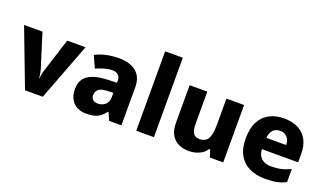

<svg xmlns="http://www.w3.org/2000/svg" viewBox="-73 -1238 2927 1726"><g transform="rotate(20 1390.0 -375.0)"><path d="M209 0 0 -549H176L276 -231Q279 -220 282.5 -204.5Q286 -189 288.5 -173.5Q291 -158 291 -145H295Q295 -159 297.5 -174Q300 -189 303.5 -203.5Q307 -218 311 -230L413 -549H588L379 0Z M906 -560Q1013 -560 1072 -510.5Q1131 -461 1131 -364V0H1014L981 -74H977Q954 -45 929.5 -26Q905 -7 873.5 1.5Q842 10 796 10Q748 10 709.5 -9Q671 -28 649 -67Q627 -106 627 -166Q627 -254 688.5 -296Q750 -338 869 -343L963 -346V-362Q963 -402 942.5 -420Q922 -438 886 -438Q850 -438 811 -426.5Q772 -415 732 -398L681 -510Q726 -534 783 -547Q840 -560 906 -560ZM912 -248Q849 -246 824 -225.5Q799 -205 799 -170Q799 -139 817 -125Q835 -111 863 -111Q905 -111 934 -136.5Q963 -162 963 -206V-250Z M1442 0H1273V-760H1442Z M2105 -549V0H1977L1955 -70H1945Q1928 -42 1901.5 -24.5Q1875 -7 1843.5 1.5Q1812 10 1778 10Q1722 10 1678 -11Q1634 -32 1609 -76.5Q1584 -121 1584 -191V-549H1753V-238Q1753 -182 1771.5 -153Q1790 -124 1831 -124Q1872 -124 1895 -144Q1918 -164 1927 -203.5Q1936 -243 1936 -299V-549Z M2486 -559Q2564 -559 2620.5 -530.5Q2677 -502 2707.5 -446.5Q2738 -391 2738 -309V-231H2391Q2393 -177 2426 -145Q2459 -113 2520 -113Q2573 -113 2616 -123Q2659 -133 2705 -155V-30Q2665 -9 2619 0.5Q2573 10 2506 10Q2423 10 2358.5 -20Q2294 -50 2257.5 -112.5Q2221 -175 2221 -271Q2221 -369 2254 -432.5Q2287 -496 2347 -527.5Q2407 -559 2486 -559ZM2489 -442Q2450 -442 2424.5 -417.5Q2399 -393 2394 -340H2583Q2583 -369 2572.5 -392Q2562 -415 2541 -428.5Q2520 -442 2489 -442Z"/></g></svg>

Font: Noto Sans Hebrew ExtraBold
Style: Regular
Weight: 800
Designer: Monotype Design Team
Foundry: Monotype Imaging Inc.
Version: Version 2.003